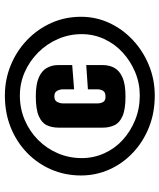

<svg xmlns="http://www.w3.org/2000/svg" viewBox="48 -716 670 807"><g transform="rotate(-90 383.5 -312.0)"><path d="M386 3Q313 3 252 -21.5Q191 -46 145.5 -89Q100 -132 75 -188Q50 -244 50 -307Q50 -374 75 -432Q100 -490 145.5 -534Q191 -578 252 -602.5Q313 -627 386 -627Q453 -627 513 -602.5Q573 -578 619 -534Q665 -490 691 -432Q717 -374 717 -307Q717 -244 691 -188Q665 -132 619 -89Q573 -46 513 -21.5Q453 3 386 3ZM386 -60Q438 -60 484.5 -79.5Q531 -99 567 -132Q603 -165 623.5 -209.5Q644 -254 644 -304Q644 -357 623.5 -404Q603 -451 567 -487Q531 -523 484.5 -543.5Q438 -564 386 -564Q331 -564 283 -543.5Q235 -523 199 -487Q163 -451 143 -404Q123 -357 123 -304Q123 -254 143 -209.5Q163 -165 199 -132Q235 -99 283 -79.5Q331 -60 386 -60ZM382 -120Q328 -120 299.5 -132.5Q271 -145 261 -167Q251 -189 251 -215V-401Q251 -429 261 -450.5Q271 -472 299.5 -484.5Q328 -497 383 -497Q432 -497 460.5 -485Q489 -473 501.5 -451.5Q514 -430 514 -403V-344L412 -336V-384Q412 -395 406 -407Q400 -419 382 -419Q365 -419 359 -407Q353 -395 353 -384V-236Q353 -225 358.5 -214.5Q364 -204 381 -204Q400 -204 406 -214.5Q412 -225 412 -237V-278L514 -285V-216Q514 -187 501.5 -165.5Q489 -144 460.5 -132Q432 -120 382 -120Z"/></g></svg>

Font: Smooch Sans ExtraBold
Style: Regular
Weight: 800
Designer: Robert E. Leuschke
Foundry: Robert E. Leuschke
Version: Version 1.010